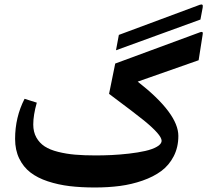

<svg xmlns="http://www.w3.org/2000/svg" viewBox="-20 -831 944 851"><path d="M590.3 -469.2Q770.5 -328.6 770.5 -228.5Q770.5 -178.2 749.8 -138.2Q729 -98.1 694.6 -72.8Q660.2 -47.4 611.8 -30.5Q563.5 -13.7 511.5 -6.8Q459.5 0 400.4 0Q338.9 0 288.3 -6.1Q237.8 -12.2 191.9 -27.3Q146 -42.5 114.7 -66.7Q83.5 -90.8 65.2 -128.4Q46.9 -166 46.9 -215.3Q46.9 -311.5 88.9 -393.1L143.1 -376Q127.4 -320.8 127.4 -279.3Q127.4 -246.1 141.1 -221.7Q154.8 -197.3 178 -182.1Q201.2 -167 237.3 -158Q273.4 -148.9 313 -145.5Q352.5 -142.1 403.8 -142.1Q438.5 -142.1 474.6 -143.8Q510.7 -145.5 551.5 -150.1Q592.3 -154.8 623.5 -161.9Q654.8 -168.9 675.5 -180.7Q696.3 -192.4 696.3 -207.5Q695.8 -233.4 618.2 -296.9Q583 -325.7 463.4 -415L490.7 -549.3L865.2 -687.5Q876 -691.4 877.9 -687.7Q879.9 -684.1 877.4 -672.4L860.4 -564ZM878.4 -797.6 868.4 -744.4 494.1 -608.2 506.8 -676.3 865.7 -809.8Q874 -812.5 877 -809.8Q880.1 -807 878.4 -797.6Z"/></svg>

Font: Sahel SemiBold FD
Style: SemiBold-FD
Weight: 600
Foundry: Saber Rastikerdar (saber.rastikerdar@gmail.com)
Version: Version 3.3.0